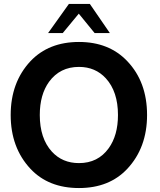

<svg xmlns="http://www.w3.org/2000/svg" viewBox="-20 -939 808 970"><path d="M328 -919H434L535 -772H458L378 -870L297 -772H223ZM379 -727Q531 -727 623 -630Q723 -525 723 -358Q723 -193 623 -86Q532 11 379 11Q225 11 134 -86Q34 -193 34 -358Q34 -523 134 -630Q226 -727 379 -727ZM379 -601Q283 -601 228 -526Q181 -461 181 -358Q181 -240 242 -173Q295 -115 379 -115Q475 -115 529 -190Q576 -255 576 -358Q576 -476 515 -543Q462 -601 379 -601Z"/></svg>

Font: Almarai Bold
Style: Regular
Weight: 700
Designer: Boutros International 2019
Foundry: Created by Boutros International 2019
Version: Version 1.10